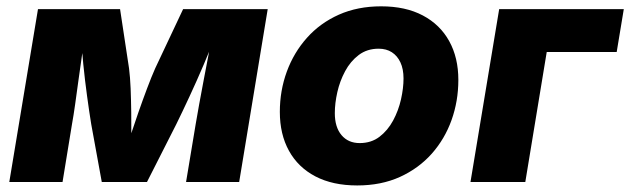

<svg xmlns="http://www.w3.org/2000/svg" viewBox="-20 -564 1953 595"><path d="M8.8 0 97.7 -535.6H352.1L379.9 -352.1Q383.3 -325.7 384.8 -290Q386.2 -254.4 386.7 -215.8Q387.2 -177.2 387 -140.9Q386.7 -104.5 386.2 -76.7H362.8Q371.6 -104.5 383.5 -140.9Q395.5 -177.2 408.9 -215.8Q422.4 -254.4 435.8 -290Q449.2 -325.7 460.9 -352.1L547.4 -535.6H809.6L721.2 0H556.6L586.4 -179.2Q590.8 -205.6 597.2 -240.7Q603.5 -275.9 611.1 -315.2Q618.7 -354.5 626 -393.3Q633.3 -432.1 639.2 -466.3H652.8Q633.8 -416.5 611.6 -364.5Q589.4 -312.5 567.1 -264.6Q544.9 -216.8 526.4 -179.2L435.5 0H295.4L262.7 -179.2Q256.3 -218.3 249.8 -266.4Q243.2 -314.5 238 -366.2Q232.9 -418 230.5 -466.3H245.1Q239.7 -431.6 234.1 -392.8Q228.5 -354 223.1 -314.9Q217.8 -275.9 212.9 -241Q208 -206.1 203.1 -179.2L173.8 0Z M1086.9 10.7Q1011.2 10.7 957.5 -17.3Q903.8 -45.4 875.5 -96.7Q847.2 -147.9 847.2 -217.3Q847.2 -283.2 868.9 -342.3Q890.6 -401.4 931.4 -447Q972.2 -492.7 1030.3 -518.6Q1088.4 -544.4 1161.1 -544.4Q1236.8 -544.4 1290.3 -516.1Q1343.8 -487.8 1372.1 -436.5Q1400.4 -385.3 1400.4 -316.4Q1400.4 -251 1379.4 -192.1Q1358.4 -133.3 1317.9 -87.6Q1277.3 -42 1219.2 -15.6Q1161.1 10.7 1086.9 10.7ZM1094.7 -120.6Q1130.4 -120.6 1156 -140.1Q1181.6 -159.7 1198.2 -190.4Q1214.8 -221.2 1222.7 -256.1Q1230.5 -291 1230.5 -320.8Q1230.5 -350.1 1220.9 -370.6Q1211.4 -391.1 1194.3 -402.1Q1177.2 -413.1 1153.3 -413.1Q1117.7 -413.1 1091.8 -393.6Q1065.9 -374 1049.6 -343.5Q1033.2 -313 1025.4 -278.6Q1017.6 -244.1 1017.6 -213.4Q1017.6 -169.9 1038.3 -145.3Q1059.1 -120.6 1094.7 -120.6Z M1913.1 -535.6 1891.1 -402.8H1674.3L1607.9 0H1438L1526.9 -535.6Z"/></svg>

Font: Inter 20pt ExtraBold
Style: Italic
Weight: 800
Italic angle: -9.3988°
Version: Version 4.001;git-66647c0bb